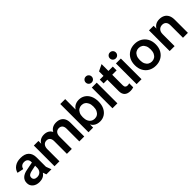

<svg xmlns="http://www.w3.org/2000/svg" viewBox="294 -2072 3420 3420"><g transform="rotate(-45 2004.0 -362.0)"><path d="M212 12Q133 12 84 -29Q35 -70 35 -138Q35 -204 79.5 -245.5Q124 -287 203 -301L406 -341V-261L247 -227Q205 -218 182.5 -200Q160 -182 160 -148Q160 -116 182.5 -98Q205 -80 243 -80Q278 -80 304 -94.5Q330 -109 344.5 -136Q359 -163 359 -197V-344Q359 -388 335.5 -412.5Q312 -437 267 -437Q226 -437 201 -416.5Q176 -396 166 -358L48 -383Q65 -452 124 -492.5Q183 -533 271 -533Q378 -533 430 -480.5Q482 -428 482 -336V-101L520 0H392L369 -65H368Q345 -28 305 -8Q265 12 212 12Z M597 0V-521H713V-452H714Q734 -491 772 -512Q810 -533 862 -533Q915 -533 953.5 -511.5Q992 -490 1012 -449H1013Q1034 -489 1074 -511Q1114 -533 1166 -533Q1223 -533 1263 -511.5Q1303 -490 1324.5 -449Q1346 -408 1346 -348V0H1222V-320Q1222 -371 1198 -398.5Q1174 -426 1132 -426Q1085 -426 1059 -394.5Q1033 -363 1033 -307V0H909V-320Q909 -371 885.5 -398.5Q862 -426 820 -426Q774 -426 747.5 -393.5Q721 -361 721 -304V0Z M1705 -91Q1744 -91 1774 -110.5Q1804 -130 1821.5 -167.5Q1839 -205 1839 -261Q1839 -316 1821.5 -353.5Q1804 -391 1774 -410.5Q1744 -430 1705 -430Q1666 -430 1635.5 -410.5Q1605 -391 1587.5 -353.5Q1570 -316 1570 -261Q1570 -205 1587 -167.5Q1604 -130 1635 -110.5Q1666 -91 1705 -91ZM1453 0V-711H1577V-449H1578Q1595 -478 1620.5 -496.5Q1646 -515 1676 -524Q1706 -533 1738 -533Q1805 -533 1856.5 -500Q1908 -467 1937.5 -406Q1967 -345 1967 -260Q1967 -176 1937 -115Q1907 -54 1855 -21Q1803 12 1738 12Q1703 12 1671 2.5Q1639 -7 1613 -27Q1587 -47 1571 -78H1570V0Z M2057 0V-521H2181V0ZM2120 -586Q2087 -586 2065.5 -608Q2044 -630 2044 -661Q2044 -692 2065.5 -714Q2087 -736 2120 -736Q2152 -736 2173.5 -714Q2195 -692 2195 -661Q2195 -630 2173.5 -608Q2152 -586 2120 -586Z M2503 10Q2429 10 2390.5 -27Q2352 -64 2352 -137V-634L2476 -694V-160Q2476 -127 2491.5 -111.5Q2507 -96 2535 -96Q2546 -96 2557 -98Q2568 -100 2582 -104V-3Q2562 4 2543 7Q2524 10 2503 10ZM2258 -425V-521H2586V-425Z M2665 0V-521H2789V0ZM2728 -586Q2695 -586 2673.5 -608Q2652 -630 2652 -661Q2652 -692 2673.5 -714Q2695 -736 2728 -736Q2760 -736 2781.5 -714Q2803 -692 2803 -661Q2803 -630 2781.5 -608Q2760 -586 2728 -586Z M3144 12Q3068 12 3008 -21Q2948 -54 2914 -115.5Q2880 -177 2880 -260Q2880 -344 2914 -405Q2948 -466 3008 -499.5Q3068 -533 3144 -533Q3220 -533 3279.5 -499.5Q3339 -466 3373.5 -405Q3408 -344 3408 -260Q3408 -177 3373.5 -115.5Q3339 -54 3279.5 -21Q3220 12 3144 12ZM3144 -91Q3183 -91 3213.5 -110Q3244 -129 3262 -166.5Q3280 -204 3280 -260Q3280 -317 3262 -354.5Q3244 -392 3213.5 -411Q3183 -430 3144 -430Q3105 -430 3074.5 -411Q3044 -392 3026 -354.5Q3008 -317 3008 -260Q3008 -204 3025.5 -166.5Q3043 -129 3074 -110Q3105 -91 3144 -91Z M3833 0V-312Q3833 -370 3806 -398Q3779 -426 3734 -426Q3683 -426 3652.5 -392.5Q3622 -359 3622 -301V0H3498V-521H3614V-451H3615Q3637 -490 3676 -511.5Q3715 -533 3769 -533Q3825 -533 3867 -511Q3909 -489 3933 -444Q3957 -399 3957 -328V0Z"/></g></svg>

Font: TikTok Sans 24pt SemiBold
Style: Regular
Weight: 600
Version: Version 4.000